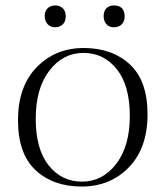

<svg xmlns="http://www.w3.org/2000/svg" viewBox="-20 -680 616 704"><path d="M279.5 4Q175 4 110.5 -56Q46 -116 46 -239.5Q46 -363 114.5 -433.5Q183 -504 287 -504Q391 -504 456 -444Q521 -384 521 -260.5Q521 -137 452.5 -66.5Q384 4 279.5 4ZM286 -486Q211 -486 161 -421Q111 -356 111 -244.5Q111 -133 158.5 -73.5Q206 -14 281 -14Q356 -14 406 -79Q456 -144 456 -255Q456 -366 408.5 -426Q361 -486 286 -486ZM182 -580Q165 -580 154.5 -591.5Q144 -603 144 -621Q144 -639 154.5 -649.5Q165 -660 182.5 -660Q200 -660 210.5 -649.5Q221 -639 221 -620Q221 -601 210 -590.5Q199 -580 182 -580ZM397 -660Q437 -660 437 -620Q437 -601 426 -590.5Q415 -580 397.5 -580Q380 -580 370 -591.5Q360 -603 360 -621Q360 -639 370 -649.5Q380 -660 397 -660Z"/></svg>

Font: Antic Didone
Style: Regular
Weight: 400
Designer: Santiago Orozco
Foundry: Santiago Orozco
Version: Version 2.001